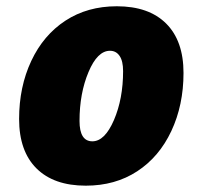

<svg xmlns="http://www.w3.org/2000/svg" viewBox="-20 -583 647 613"><path d="M253.9 9.8Q151.9 9.8 96.4 -45.4Q41 -100.6 41 -203.1Q41 -305.7 79.8 -388.4Q118.7 -471.2 189 -517.1Q259.3 -563 353 -563Q455.1 -563 510.5 -507.8Q565.9 -452.6 565.9 -350.1Q565.9 -247.6 527.1 -164.8Q488.3 -82 418 -36.1Q347.7 9.8 253.9 9.8ZM331.1 -420.9Q291 -420.9 262.5 -352.8Q233.9 -284.7 233.9 -196.8Q233.9 -131.8 274.9 -131.8Q314.5 -131.8 343.8 -199.7Q373 -267.6 373 -356Q373 -388.2 361.8 -404.5Q350.6 -420.9 331.1 -420.9Z"/></svg>

Font: TypoPRO Open Sans
Style: Italic
Weight: 800
Italic angle: -12°
Foundry: Ascender Corporation
Version: Version 1.10